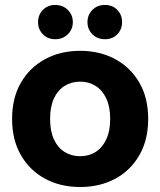

<svg xmlns="http://www.w3.org/2000/svg" viewBox="-20 -738 643 770"><path d="M301.4 12Q222.4 12 160.7 -21.3Q99 -54.6 63.8 -115.9Q28.5 -177.2 28.5 -260.9Q28.5 -345.4 63.8 -406.3Q99 -467.3 160.7 -500.7Q222.4 -534.2 301.4 -534.2Q380.7 -534.2 442.3 -500.7Q503.9 -467.3 539.1 -406.3Q574.3 -345.4 574.3 -260.9Q574.3 -177.2 539.1 -115.9Q503.9 -54.6 442.3 -21.3Q380.7 12 301.4 12ZM301.4 -111.5Q336.6 -111.5 363.7 -128.8Q390.8 -146.1 406.3 -179.4Q421.9 -212.6 421.9 -260.9Q421.9 -309.6 406.3 -342.8Q390.8 -376 363.7 -393.3Q336.6 -410.6 301.4 -410.6Q266.3 -410.6 238.8 -393.3Q211.3 -376 196.1 -342.8Q180.9 -309.6 180.9 -260.9Q180.9 -212.6 196.1 -179.4Q211.3 -146.1 238.8 -128.8Q266.3 -111.5 301.4 -111.5ZM201.6 -580.7Q171.2 -580.7 151.9 -600.6Q132.6 -620.6 132.6 -649.1Q132.6 -678.3 151.9 -698.2Q171.2 -718.1 201.6 -718.1Q232 -718.1 252 -698.2Q272.1 -678.3 272.1 -649.1Q272.1 -620.6 252 -600.6Q232 -580.7 201.6 -580.7ZM400.5 -580.7Q370.1 -580.7 350.5 -600.6Q330.8 -620.6 330.8 -649.1Q330.8 -678.3 350.5 -698.2Q370.1 -718.1 400.5 -718.1Q431.6 -718.1 450.6 -698.2Q469.6 -678.3 469.6 -649.1Q469.6 -620.6 450.6 -600.6Q431.6 -580.7 400.5 -580.7Z"/></svg>

Font: TikTok Sans Light
Style: Regular
Weight: 300
Version: Version 4.000